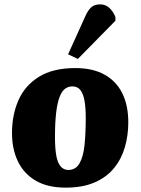

<svg xmlns="http://www.w3.org/2000/svg" viewBox="-20 -844 644 880"><path d="M281 16Q199 16 144.5 -15.5Q90 -47 62.5 -103.5Q35 -160 35 -234Q35 -317 64.5 -384.5Q94 -452 158.5 -492Q223 -532 325 -532Q405 -532 459 -502Q513 -472 540.5 -416.5Q568 -361 568 -283Q568 -224 552.5 -170Q537 -116 503 -74Q469 -32 414 -8Q359 16 281 16ZM293 -65Q327 -65 344.5 -95.5Q362 -126 367.5 -180Q373 -234 373 -305Q373 -350 367.5 -381.5Q362 -413 349 -430.5Q336 -448 312 -448Q293 -448 278.5 -437.5Q264 -427 253.5 -400.5Q243 -374 237.5 -328.5Q232 -283 232 -215Q232 -167 237.5 -133.5Q243 -100 257 -82.5Q271 -65 293 -65ZM337 -574 292 -595 369 -765Q382 -796 397.5 -810Q413 -824 439 -824Q464 -824 481.5 -807.5Q499 -791 509 -766V-749Z"/></svg>

Font: Literata 18pt ExtraBold
Style: Italic
Weight: 800
Italic angle: -2°
Designer: Latin by Veronika Burian and Jose Scaglione. Greek by Irene Vlachou. Cyrillic by Vera Evstafieva
Foundry: TypeTogether
Version: Version 3.103;gftools[0.9.29]